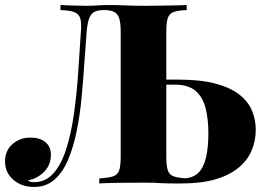

<svg xmlns="http://www.w3.org/2000/svg" viewBox="-37 -728 1059 762"><path d="M671 -412Q760 -412 819 -396Q878 -380 913 -352.5Q948 -325 963 -289Q978 -253 978 -213Q978 -168 961 -129Q944 -90 908 -61Q872 -32 817 -16Q762 0 685 0Q673 0 647 0Q621 0 592.5 -1.5Q564 -3 544 -5.5Q524 -8 525 -12Q526 -18 544 -20Q562 -22 589 -22Q616 -22 642 -21Q668 -20 686 -20Q727 -20 749 -41Q771 -62 780.5 -102.5Q790 -143 790 -200Q790 -255 779 -298.5Q768 -342 739.5 -367Q711 -392 657 -392Q642 -392 624 -392Q606 -392 588.5 -392Q571 -392 557 -392L556 -412Q584 -412 613 -412Q642 -412 671 -412ZM704 -708V-688Q670 -687 652.5 -680.5Q635 -674 629 -656.5Q623 -639 623 -602V-106Q623 -70 629 -52Q635 -34 652.5 -28Q670 -22 704 -20V0Q676 -2 629 -2.5Q582 -3 530 -3Q480 -3 433.5 -2.5Q387 -2 357 0V-20Q393 -22 411.5 -28Q430 -34 436 -52Q442 -70 442 -106V-602Q442 -639 435.5 -657Q429 -675 414.5 -681.5Q400 -688 377 -688H372Q353 -688 339 -681.5Q325 -675 317.5 -656.5Q310 -638 307 -602Q302 -543 297.5 -475Q293 -407 286.5 -338Q280 -269 267 -206Q254 -143 233 -93.5Q212 -44 179 -15Q146 14 98 14Q49 14 16 -14.5Q-17 -43 -17 -87Q-17 -130 12.5 -156Q42 -182 84 -182Q121 -182 143 -164Q165 -146 165 -114Q165 -74 139 -47Q113 -20 74 -12Q78 -8 84.5 -6.5Q91 -5 98 -5Q144 -5 175 -40Q206 -75 225.5 -135.5Q245 -196 256 -273Q267 -350 273 -434.5Q279 -519 284 -602Q287 -637 281.5 -655Q276 -673 257.5 -680Q239 -687 203 -688V-708Q224 -707 253 -706Q282 -705 306 -705Q329 -705 350.5 -706.5Q372 -708 394 -708Q432 -708 463 -706.5Q494 -705 537 -705Q565 -705 596.5 -705.5Q628 -706 657 -706.5Q686 -707 704 -708Z"/></svg>

Font: Playfair Display ExtraBold
Style: Regular
Weight: 800
Designer: Claus Eggers Sørensen
Foundry: Claus Eggers Sørensen
Version: Version 1.203